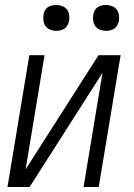

<svg xmlns="http://www.w3.org/2000/svg" viewBox="-20 -752 540 772"><path d="M10 0 98 -530H159L83 -71L376 -530H465L377 0H316L392 -459L99 0ZM406 -628Q394 -628 382.5 -632.5Q371 -637 364 -646Q357 -655 355 -667.5Q353 -680 355 -693Q356 -701 360.5 -709.5Q365 -718 372.5 -723Q380 -728 389 -730Q398 -732 406 -732Q419 -732 430.5 -727.5Q442 -723 449 -714Q456 -705 458 -692.5Q460 -680 458 -667Q456 -659 451.5 -650.5Q447 -642 439.5 -637Q432 -632 423.5 -630Q415 -628 406 -628ZM206 -628Q194 -628 182.5 -632.5Q171 -637 164 -646Q157 -655 155 -667.5Q153 -680 155 -693Q156 -701 160.5 -709.5Q165 -718 172.5 -723Q180 -728 189 -730Q198 -732 206 -732Q219 -732 230.5 -727.5Q242 -723 249 -714Q256 -705 258 -692.5Q260 -680 258 -667Q256 -659 251.5 -650.5Q247 -642 239.5 -637Q232 -632 223.5 -630Q215 -628 206 -628Z"/></svg>

Font: Iosevka Curly Light Oblique
Style: Regular
Weight: 300
Italic angle: -9°
Monospace: yes
Designer: Belleve Invis
Foundry: Belleve Invis
Version: Version 11.1.0; ttfautohint (v1.8.3)